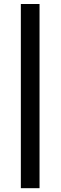

<svg xmlns="http://www.w3.org/2000/svg" viewBox="-20 -794 310 981"><path d="M86.5 -773.5H182V167.5H86.5Z"/></svg>

Font: Lato 2
Style: Bold Italic
Weight: 700
Italic angle: -7°
Designer: Lukasz Dziedzic with Adam Twardoch and Botio Nikoltchev
Foundry: tyPoland Lukasz Dziedzic
Version: Version 2.015; 2015-08-06; http://www.latofonts.com/